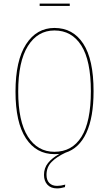

<svg xmlns="http://www.w3.org/2000/svg" viewBox="-20 -846 605 1065"><path d="M367 -813H200V-826H367ZM238 124Q238 153 253.5 169Q269 185 297 185Q317 185 342 178L340 192Q316 199 296 199Q262 199 243 178.5Q224 158 224 124Q224 86 246.5 58Q269 30 309 8Q300 9 282 9Q181 9 123.5 -79Q66 -167 66 -338Q66 -510 124.5 -600.5Q183 -691 282 -691Q385 -691 442 -603.5Q499 -516 499 -340Q499 -195 459 -109Q419 -23 343 1Q294 24 266 52.5Q238 81 238 124ZM282 -4Q380 -4 432 -87.5Q484 -171 484 -340Q484 -510 431 -593.5Q378 -677 282 -677Q189 -677 135 -591Q81 -505 81 -338Q81 -173 134.5 -88.5Q188 -4 282 -4Z"/></svg>

Font: Fira Sans Compressed Hair
Style: Regular
Weight: 100
Width: 1
Designer: bBox Type GmbH & Carrois Corporate GbR & Edenspiekermann AG
Foundry: bBox Type GmbH & Carrois Corporate GbR & Edenspiekermann AG
Version: Version 4.301